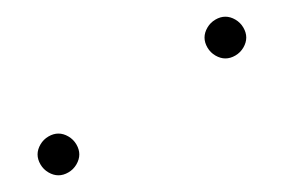

<svg xmlns="http://www.w3.org/2000/svg" viewBox="-20 -305 340 230"><path d="M25 -120Q25 -114 28.5 -108Q32 -102 38 -98.5Q44 -95 50 -95Q56 -95 62 -98.5Q68 -102 71.5 -108Q75 -114 75 -120Q75 -126 71.5 -132Q68 -138 62 -141.5Q56 -145 50 -145Q44 -145 38 -141.5Q32 -138 28.5 -132Q25 -126 25 -120Z M225 -260Q225 -254 228.5 -248Q232 -242 238 -238.5Q244 -235 250 -235Q256 -235 262 -238.5Q268 -242 271.5 -248Q275 -254 275 -260Q275 -266 271.5 -272Q268 -278 262 -281.5Q256 -285 250 -285Q244 -285 238 -281.5Q232 -278 228.5 -272Q225 -266 225 -260Z"/></svg>

Font: Linefont ExtraLight
Style: Regular
Weight: 250
Monospace: yes
Version: Version 3.002;gftools[0.9.33]